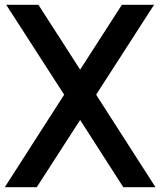

<svg xmlns="http://www.w3.org/2000/svg" viewBox="-38 -775 672 805"><path d="M231 -378 -12 -755H123L298 -483L473 -755H608L365 -378L614 10H479L298 -272L116 10H-18Z"/></svg>

Font: BLUETTI 2.0 Medium
Style: Italic
Weight: 500
Designer: Stijn de Vries
Foundry: tokotype
Version: Version 2.005;October 31, 2023;FontCreator 14.0.0.2814 64-bi